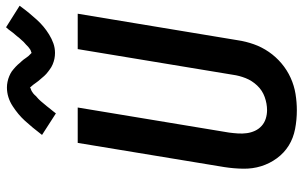

<svg xmlns="http://www.w3.org/2000/svg" viewBox="-208 -810 1026 651"><g transform="rotate(-90 305.5 -485.0)"><path d="M257 8Q224 8 193 2Q162 -4 137 -19.5Q112 -35 94 -59.5Q76 -84 67 -113Q58 -142 58.5 -174Q59 -206 64 -238L146 -735H266L181 -222Q179 -207 178 -191.5Q177 -176 179 -161.5Q181 -147 187 -134Q193 -121 203.5 -111.5Q214 -102 228 -97.5Q242 -93 257 -93Q279 -93 301.5 -101Q324 -109 340.5 -126.5Q357 -144 365.5 -165.5Q374 -187 377 -209L464 -735H584L494 -192Q490 -165 480.5 -138Q471 -111 454.5 -87Q438 -63 415.5 -44Q393 -25 366.5 -13Q340 -1 312 3.5Q284 8 257 8ZM246 -809 173 -856Q186 -873 198 -887.5Q210 -902 221 -914Q232 -926 244 -936Q256 -946 270.5 -955.5Q285 -965 301 -970Q317 -975 334 -975Q339 -975 343.5 -974.5Q348 -974 353 -973Q358 -972 363 -970.5Q368 -969 372.5 -967Q377 -965 381 -963Q385 -961 388.5 -958.5Q392 -956 396 -952.5Q400 -949 404 -945.5Q408 -942 411 -938.5Q414 -935 417 -931.5Q420 -928 423 -925Q426 -922 428.5 -918.5Q431 -915 434.5 -910Q438 -905 441 -901.5Q444 -898 448 -894.5Q452 -891 451 -890H450Q451 -892 455 -893Q459 -894 462.5 -896Q466 -898 470 -901.5Q474 -905 475.5 -906.5Q477 -908 479 -910Q481 -912 483.5 -914Q486 -916 488.5 -918.5Q491 -921 493 -923.5Q495 -926 497.5 -928.5Q500 -931 502.5 -934Q505 -937 507.5 -940.5Q510 -944 513 -947Q516 -950 519 -954Q522 -958 525 -962Q528 -966 531 -970Q534 -974 538 -978L611 -932Q598 -914 586 -899.5Q574 -885 563 -873Q552 -861 540 -851Q528 -841 513.5 -832Q499 -823 483.5 -817.5Q468 -812 451 -812Q446 -812 441 -812.5Q436 -813 431 -814Q426 -815 421.5 -816.5Q417 -818 412 -820Q407 -822 403 -824.5Q399 -827 395.5 -829.5Q392 -832 388 -835Q384 -838 380 -841.5Q376 -845 373 -848.5Q370 -852 367 -855.5Q364 -859 361 -862.5Q358 -866 355.5 -869Q353 -872 349.5 -877Q346 -882 343 -886Q340 -890 336.5 -893.5Q333 -897 333 -898H334Q333 -895 329 -894Q325 -893 321.5 -891Q318 -889 314 -886Q310 -883 308.5 -881Q307 -879 305 -877Q303 -875 300.5 -873Q298 -871 296 -869Q294 -867 291.5 -864.5Q289 -862 286.5 -859Q284 -856 281.5 -853Q279 -850 276.5 -847Q274 -844 271 -840.5Q268 -837 265.5 -833.5Q263 -830 259.5 -826Q256 -822 253 -818Q250 -814 246 -809Z"/></g></svg>

Font: Iosevka Aile Oblique
Style: Bold
Weight: 700
Italic angle: -9°
Designer: Belleve Invis
Foundry: Belleve Invis
Version: Version 31.1.0; ttfautohint (v1.8.4)